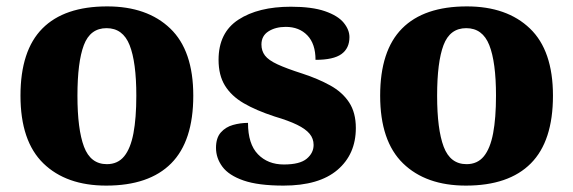

<svg xmlns="http://www.w3.org/2000/svg" viewBox="-20 -570 1792 600"><path d="M312 10Q187 10 115.5 -59.5Q44 -129 44 -271Q44 -412 112.5 -481Q181 -550 315 -550Q440 -550 512 -481Q584 -412 584 -271Q584 -129 515 -59.5Q446 10 312 10ZM314 -57Q348 -57 368 -81.5Q388 -106 397 -153.5Q406 -201 406 -271Q406 -376 385 -429Q364 -482 313 -482Q262 -482 242 -429Q222 -376 222 -271Q222 -166 242.5 -111.5Q263 -57 314 -57Z M866 10Q787 10 741 -6Q695 -22 675 -49Q655 -76 655 -108Q655 -139 670 -156Q685 -173 708 -179.5Q731 -186 755 -186Q755 -120 786 -88Q817 -56 867 -56Q917 -56 938.5 -74Q960 -92 960 -117Q960 -137 947.5 -152Q935 -167 908.5 -180Q882 -193 838 -206Q780 -225 741.5 -247.5Q703 -270 683 -302.5Q663 -335 663 -383Q663 -468 725 -508.5Q787 -549 889 -549Q955 -549 995.5 -535Q1036 -521 1054 -499Q1072 -477 1072 -454Q1072 -419 1047 -401Q1022 -383 966 -383Q966 -433 940.5 -459.5Q915 -486 873 -486Q841 -486 819 -472Q797 -458 797 -431Q797 -411 808 -396.5Q819 -382 847 -369Q875 -356 925 -340Q974 -324 1012 -303Q1050 -282 1071 -250Q1092 -218 1092 -170Q1092 -88 1034.5 -39Q977 10 866 10Z M1436 10Q1311 10 1239.5 -59.5Q1168 -129 1168 -271Q1168 -412 1236.5 -481Q1305 -550 1439 -550Q1564 -550 1636 -481Q1708 -412 1708 -271Q1708 -129 1639 -59.5Q1570 10 1436 10ZM1438 -57Q1472 -57 1492 -81.5Q1512 -106 1521 -153.5Q1530 -201 1530 -271Q1530 -376 1509 -429Q1488 -482 1437 -482Q1386 -482 1366 -429Q1346 -376 1346 -271Q1346 -166 1366.5 -111.5Q1387 -57 1438 -57Z"/></svg>

Font: Noto Serif Armenian ExtraBold
Style: Regular
Weight: 800
Version: Version 2.007